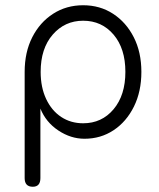

<svg xmlns="http://www.w3.org/2000/svg" viewBox="-20 -518 606 732"><path d="M105 194Q74 194 74 161V-244Q74 -319 103 -376Q132 -433 182.5 -465.5Q233 -498 297 -498Q361 -498 411 -465.5Q461 -433 490 -376Q519 -319 519 -244Q519 -169 490.5 -111.5Q462 -54 413 -21.5Q364 11 302 11Q250 11 202.5 -20.5Q155 -52 134 -104V161Q134 194 105 194ZM297 -48Q368 -48 413 -101.5Q458 -155 458 -244Q458 -333 413 -386Q368 -439 297 -439Q227 -439 181 -386Q135 -333 135 -244Q135 -185 156 -140.5Q177 -96 213.5 -72Q250 -48 297 -48Z"/></svg>

Font: Shin Retro Maru Gothic Regular
Style: Regular
Weight: 400
Designer: Iose
Foundry: Typographish
Version: Version 1.002